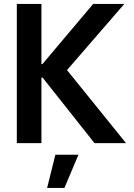

<svg xmlns="http://www.w3.org/2000/svg" viewBox="-20 -727 679 975"><path d="M65.4 -707H190.4V-401.4H195.3L453.1 -707H611.3L320.3 -371.1L620.1 0H460L196.3 -333H190.4V0H65.4ZM307.1 227.5H219.2L261.2 58.6H378.4Z"/></svg>

Font: Wanted Sans SemiBold
Style: Regular
Weight: 600
Designer: Original Design by Kil Hyung-jin and Kang Hanbin, Wanted Lab, Inc; Hangeul from Source Han Sans by Jang Soo-young and Ka
Foundry: Wanted Lab, Inc.
Version: Version 1.003